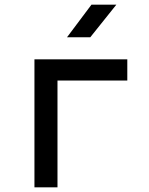

<svg xmlns="http://www.w3.org/2000/svg" viewBox="-20 -805 640 825"><path d="M368 -645 480 -785H373L268 -645ZM227 0V-459H527V-550H128V0Z"/></svg>

Font: Tekne LDO Medium
Style: Regular
Weight: 500
Monospace: yes
Designer: Alessio Laiso, Mario Rullo, Paolo Rosset
Foundry: Alessio Laiso
Version: Version 1.000;hotconv 1.0.109;makeotfexe 2.5.65596